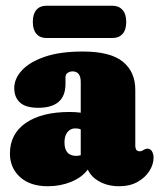

<svg xmlns="http://www.w3.org/2000/svg" viewBox="-20 -637 554 667"><path d="M14.5 -103.5Q14.5 -172 69.8 -210Q125 -248 222 -248Q243 -248 260.5 -245.5V-352Q260.5 -389 232 -389Q222.5 -389 215 -383.8Q207.5 -378.5 207.5 -369V-345.5Q207.5 -262.5 112.5 -262.5Q69.5 -262.5 49.5 -280.8Q29.5 -299 29.5 -331Q29.5 -363.5 56 -392.5Q82.5 -421.5 135.5 -439.8Q188.5 -458 267.5 -458Q364 -458 407 -422.5Q450 -387 450 -325V-129.5Q450 -123 453.2 -117.2Q456.5 -111.5 465.5 -111.5Q470 -111.5 473.2 -113Q476.5 -114.5 479.5 -116.5Q482 -118 485.2 -119.2Q488.5 -120.5 492.5 -120.5Q502.5 -120.5 508 -111.2Q513.5 -102 513.5 -89.5Q513.5 -66 499 -43Q484.5 -20 457.8 -5Q431 10 394 10Q355.5 10 326 -6Q296.5 -22 285 -48Q264.5 -20.5 227 -5.2Q189.5 10 146.5 10Q84.5 10 49.5 -22Q14.5 -54 14.5 -103.5ZM204 -142.5Q204 -95.5 245 -95.5Q253 -95.5 260.5 -98V-187.5Q252.5 -191 241.5 -191Q224.5 -191 214.2 -177.8Q204 -164.5 204 -142.5ZM94 -560.5Q94 -588.5 106.5 -602.8Q119 -617 140.5 -617H371.5Q393 -617 405.8 -602.5Q418.5 -588 418.5 -560.5Q418.5 -533.5 405.8 -519.2Q393 -505 371.5 -505H140.5Q119 -505 106.5 -519.5Q94 -534 94 -560.5Z"/></svg>

Font: Fraunces 144pt SuperSoft Black
Style: Regular
Weight: 900
Version: Version 1.000;[b76b70a41]